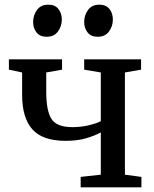

<svg xmlns="http://www.w3.org/2000/svg" viewBox="-20 -800 658 820"><path d="M324.5 0V-44.5L410.5 -54V-234.5Q386.5 -221 349 -209.8Q311.5 -198.5 260.5 -198.5Q161.5 -198.5 118 -247.8Q74.5 -297 74.5 -394.5V-490.5L18 -502.5V-546.5H245V-502.5L177.5 -490.5V-408Q177.5 -326.5 200 -291.8Q222.5 -257 289.5 -257Q326 -257 359.2 -265Q392.5 -273 410.5 -282.5V-490.5L339.5 -502.5V-546.5H582.5V-502.5L513.5 -490.5V-54L584 -44.5V0ZM178.5 -643Q150.5 -643 136 -661.5Q121.5 -680 121.5 -706Q121.5 -735 138 -757.5Q154.5 -780 186 -780H187Q215 -780 229.5 -761.5Q244 -743 244 -716.5Q244 -688 227.5 -665.5Q211 -643 179.5 -643ZM396.5 -643Q368.5 -643 354 -661.5Q339.5 -680 339.5 -706Q339.5 -735 356 -757.5Q372.5 -780 404 -780H405Q433 -780 447.5 -761.5Q462 -743 462 -716.5Q462 -688 445.5 -665.5Q429 -643 397.5 -643Z"/></svg>

Font: Merriweather Text
Style: Regular
Weight: 400
Designer: Eben Sorkin
Foundry: Eben Sorkin
Version: Version 2.100; ttfautohint (v1.7.19-72a1) -l 8 -r 50 -G 200 